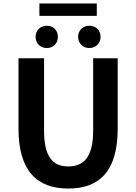

<svg xmlns="http://www.w3.org/2000/svg" viewBox="-20 -1077 788 1111"><path d="M375 14C556 14 661 -87 661 -333V-740H519V-320C519 -166 463 -114 375 -114C288 -114 235 -166 235 -320V-740H87V-333C87 -87 195 14 375 14ZM251 -799C289 -799 315 -827 315 -864C315 -901 289 -928 251 -928C213 -928 186 -901 186 -864C186 -827 213 -799 251 -799ZM208 -985H540V-1057H208ZM497 -799C535 -799 562 -827 562 -864C562 -901 535 -928 497 -928C459 -928 432 -901 432 -864C432 -827 459 -799 497 -799Z"/></svg>

Font: Genne Gothic Bold
Style: Regular
Weight: 700
Designer: Ryoko NISHIZUKA (kana & ideographs); Paul D. Hunt (Latin, Greek & Cyrillic); Wenlong ZHANG (bopomofo); Sandoll Communica
Foundry: Adobe Systems Incorporated
Version: Version 1.004;PS 1.004;hotconv 16.6.51;makeotf.lib2.5.65220